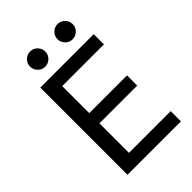

<svg xmlns="http://www.w3.org/2000/svg" viewBox="-257 -988 1090 1090"><g transform="rotate(-45 287.5 -443.0)"><path d="M98 -700H527V-618H192V-401H495V-319H192V-82H527V0H98ZM202 -764Q177 -764 159 -782Q141 -800 141 -825Q141 -850 159 -868Q177 -886 202 -886Q227 -886 245 -868Q263 -850 263 -825Q263 -800 245 -782Q227 -764 202 -764ZM422 -764Q397 -764 379 -782Q361 -800 361 -825Q361 -850 379 -868Q397 -886 422 -886Q447 -886 465 -868Q483 -850 483 -825Q483 -800 465 -782Q447 -764 422 -764Z"/></g></svg>

Font: Golos UI
Style: Regular
Weight: 400
Designer: A.Korolkova, Vitaly Kuzmin
Foundry: ParaType Ltd
Version: Version 2.000